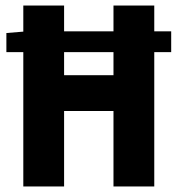

<svg xmlns="http://www.w3.org/2000/svg" viewBox="-20 -672 640 692"><path d="M3 -484V-553L64 -558V-652H211V-559H389V-652H536V-559H597V-484H536V0H389V-272H211V0H64V-484ZM211 -401H389V-484H211Z"/></svg>

Font: Source Code Pro
Style: Bold
Weight: 700
Monospace: yes
Designer: Paul D. Hunt, Teo Tuominen
Foundry: Adobe Systems Incorporated
Version: Version 2.030;PS 1.000;hotconv 16.6.51;makeotf.lib2.5.65220